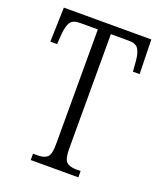

<svg xmlns="http://www.w3.org/2000/svg" viewBox="-133 -801 749 887"><g transform="rotate(20 241.5 -357.0)"><path d="M124 0V-31H146Q178 -31 193.5 -44.5Q209 -58 209 -108V-673H122Q85 -673 73.5 -653Q62 -633 59 -597L55 -545H22L27 -714H457L461 -545H428L424 -597Q421 -633 409 -653Q397 -673 361 -673H273V-111Q273 -59 288.5 -45Q304 -31 336 -31H358V0Z"/></g></svg>

Font: Noto Serif ExtraCondensed Light
Style: Regular
Weight: 300
Width: 2
Designer: Monotype Design Team
Foundry: Monotype Imaging Inc.
Version: Version 2.014; ttfautohint (v1.8.4.7-5d5b)